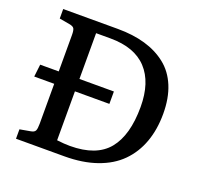

<svg xmlns="http://www.w3.org/2000/svg" viewBox="-122 -837 1018 974"><g transform="rotate(20 387.0 -350.0)"><path d="M354 -700.2Q436.5 -700.2 502.2 -681.2Q567.9 -662.1 616.7 -623.5Q665.5 -585 691.7 -521.7Q717.8 -458.5 717.8 -374Q717.8 -289.1 692.9 -220.5Q668 -151.9 619.1 -102.5Q570.3 -53.2 494.4 -26.6Q418.5 0 319.8 0H59.1V-50.8L116.2 -61Q135.7 -64 140.9 -75Q146 -85.9 146 -111.8V-328.1H38.1L45.9 -395H146V-591.8Q146 -616.7 140.4 -626.2Q134.8 -635.7 113.8 -639.2L59.1 -648.9V-700.2ZM328.1 -59.1Q470.7 -59.1 534.4 -137Q598.1 -214.8 598.1 -367.2Q598.1 -500 532 -571Q465.8 -642.1 335 -642.1H257.8V-395H443.8V-328.1H257.8V-64Q297.9 -59.1 328.1 -59.1Z"/></g></svg>

Font: Literata Book Medium
Style: Regular
Weight: 500
Designer: Latin by Veronika Burian and Jose Scaglione. Greek by Irene Vlachou. Cyrillic by Vera Evstafieva
Foundry: TypeTogether
Version: Version 2.003;PS 002.003;hotconv 1.0.88;makeotf.lib2.5.64775